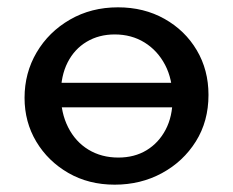

<svg xmlns="http://www.w3.org/2000/svg" viewBox="-20 -497 637 524"><path d="M117 -204V-271H482V-204ZM293 7Q222 7 166.5 -25Q111 -57 79 -110.5Q47 -164 47 -230Q47 -298 80 -354Q113 -410 171 -443.5Q229 -477 302 -477Q373 -477 429 -445.5Q485 -414 517 -360Q549 -306 549 -238Q549 -166 514.5 -111Q480 -56 422 -24.5Q364 7 293 7ZM303 -67Q347 -67 380 -87Q413 -107 432 -143Q451 -179 451 -228Q451 -281 430.5 -320Q410 -359 374.5 -381Q339 -403 293 -403Q250 -403 216.5 -383Q183 -363 164.5 -326.5Q146 -290 146 -240Q146 -189 166 -149.5Q186 -110 221.5 -88.5Q257 -67 303 -67Z"/></svg>

Font: Ysabeau SC SemiBold
Style: Regular
Weight: 600
Designer: Christian Thalmann (Catharsis Fonts)
Version: Version 2.001;gftools[0.9.30]; featfreeze: smcp